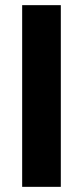

<svg xmlns="http://www.w3.org/2000/svg" viewBox="-20 -725 323 745"><path d="M66 0V-705H216V0Z"/></svg>

Font: Nunito Sans 10pt SemiCondensed ExtraBold
Style: Regular
Weight: 800
Width: 4
Designer: Vernon Adams
Foundry: Vernon Adams
Version: Version 3.101;gftools[0.9.27]